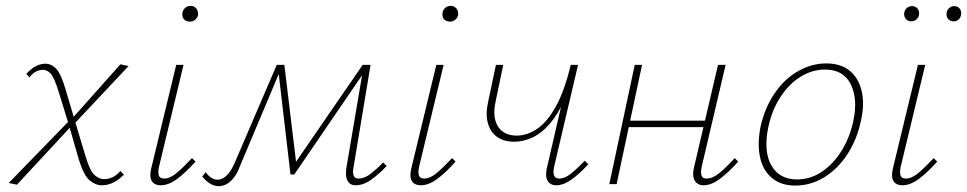

<svg xmlns="http://www.w3.org/2000/svg" viewBox="-20 -630 3309 657"><path d="M329 4Q307 4 287 -12.5Q267 -29 250 -83L215 -205L181 -315Q166 -364 154 -377.5Q142 -391 127 -391Q116 -391 104 -385.5Q92 -380 81 -365L70 -377Q86 -395 102.5 -403.5Q119 -412 135 -412Q156 -412 172.5 -394.5Q189 -377 205 -322L234 -224L274 -91Q289 -43 304.5 -30Q320 -17 336 -17Q351 -17 365 -23.5Q379 -30 392 -45L404 -32Q383 -12 365 -4Q347 4 329 4ZM38 2 10 -4 220 -220 229 -204ZM232 -204 223 -220 392 -410 420 -404Z M530 4Q515 4 506 -3Q497 -10 495 -23Q493 -36 498 -56L583 -408H608L524 -59Q520 -40 523.5 -29.5Q527 -19 542 -19Q562 -19 585 -38.5Q608 -58 637 -89L649 -77Q616 -40 586.5 -18Q557 4 530 4ZM630 -556Q622 -556 615.5 -559.5Q609 -563 606 -569.5Q603 -576 604 -584Q605 -595 613 -602.5Q621 -610 632 -610Q640 -610 646 -606Q652 -602 655 -596Q658 -590 658 -581Q657 -571 649 -563.5Q641 -556 630 -556Z M1197 4Q1178 4 1169.5 -11Q1161 -26 1165 -54L1223 -396H1235L987 -33H974L932 -392L939 -408H953L995 -60L983 -62L1221 -408H1248L1190 -59Q1186 -40 1190 -29.5Q1194 -19 1207 -19Q1228 -19 1250 -36.5Q1272 -54 1291 -74L1303 -62Q1279 -36 1251.5 -16Q1224 4 1197 4ZM729 7Q712 7 697.5 -2.5Q683 -12 672 -26L684 -41Q692 -29 702.5 -22Q713 -15 725 -15Q739 -15 753.5 -27.5Q768 -40 781 -68L927 -408H947L800 -59Q791 -35 779 -20.5Q767 -6 754.5 0.5Q742 7 729 7Z M1420 4Q1405 4 1396 -3Q1387 -10 1385 -23Q1383 -36 1388 -56L1473 -408H1498L1414 -59Q1410 -40 1413.5 -29.5Q1417 -19 1432 -19Q1452 -19 1475 -38.5Q1498 -58 1527 -89L1539 -77Q1506 -40 1476.5 -18Q1447 4 1420 4ZM1520 -556Q1512 -556 1505.5 -559.5Q1499 -563 1496 -569.5Q1493 -576 1494 -584Q1495 -595 1503 -602.5Q1511 -610 1522 -610Q1530 -610 1536 -606Q1542 -602 1545 -596Q1548 -590 1548 -581Q1547 -571 1539 -563.5Q1531 -556 1520 -556Z M1740 -145Q1704 -145 1681 -161.5Q1658 -178 1649.5 -208.5Q1641 -239 1650 -280L1677 -408H1702L1676 -283Q1664 -229 1684 -197.5Q1704 -166 1748 -166Q1784 -166 1818.5 -189.5Q1853 -213 1882.5 -266.5Q1912 -320 1933 -408H1949Q1934 -337 1911 -287Q1888 -237 1860.5 -205.5Q1833 -174 1802 -159.5Q1771 -145 1740 -145ZM1883 4Q1870 4 1861 -3Q1852 -10 1849.5 -23.5Q1847 -37 1852 -58L1933 -408H1958L1876 -59Q1872 -40 1876 -29.5Q1880 -19 1893 -19Q1913 -19 1934 -36Q1955 -53 1981 -80L1993 -68Q1963 -35 1935.5 -15.5Q1908 4 1883 4Z M2387 4Q2374 4 2365 -3Q2356 -10 2353 -23.5Q2350 -37 2355 -58L2437 -408H2463L2381 -59Q2377 -40 2380.5 -29.5Q2384 -19 2397 -19Q2419 -19 2442.5 -38.5Q2466 -58 2494 -89L2506 -77Q2473 -40 2443.5 -18Q2414 4 2387 4ZM2065 0 2152 -408H2177L2090 0ZM2117 -195 2122 -217H2410L2405 -195Z M2701 5Q2653 5 2622 -20.5Q2591 -46 2581 -91Q2571 -136 2582 -194Q2596 -259 2629.5 -309Q2663 -359 2710 -386Q2757 -413 2807 -413Q2857 -413 2887.5 -388Q2918 -363 2928.5 -318.5Q2939 -274 2926 -217Q2913 -154 2880.5 -103.5Q2848 -53 2801.5 -24Q2755 5 2701 5ZM2707 -16Q2753 -16 2792.5 -42.5Q2832 -69 2860 -114.5Q2888 -160 2900 -216Q2916 -292 2891 -342Q2866 -392 2803 -392Q2760 -392 2720.5 -368Q2681 -344 2651.5 -299.5Q2622 -255 2609 -195Q2592 -112 2619.5 -64Q2647 -16 2707 -16Z M3068 4Q3053 4 3044 -3Q3035 -10 3033 -23Q3031 -36 3036 -56L3121 -408H3146L3062 -59Q3058 -40 3061.5 -29.5Q3065 -19 3080 -19Q3100 -19 3123 -38.5Q3146 -58 3175 -89L3187 -77Q3154 -40 3124.5 -18Q3095 4 3068 4ZM3098 -557Q3087 -557 3080 -565Q3073 -573 3074 -584Q3075 -595 3082.5 -602Q3090 -609 3101 -609Q3112 -609 3119 -601.5Q3126 -594 3125 -582Q3124 -571 3116.5 -564Q3109 -557 3098 -557ZM3243 -557Q3232 -557 3225 -564.5Q3218 -572 3219 -584Q3220 -596 3228 -602.5Q3236 -609 3245 -609Q3257 -609 3263.5 -601Q3270 -593 3269 -582Q3268 -571 3261 -564Q3254 -557 3243 -557Z"/></svg>

Font: Ysabeau Office Thin
Style: Italic
Weight: 250
Italic angle: -12°
Designer: Christian Thalmann (Catharsis Fonts)
Version: Version 2.001;gftools[0.9.30]; featfreeze: tnum,lnum,ss02